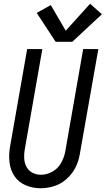

<svg xmlns="http://www.w3.org/2000/svg" viewBox="-20 -997 564 1025"><path d="M277 -774 176 -928 251 -970 331 -833 461 -977 524 -921 366 -774ZM197 8Q155 8 117 -8Q79 -24 57 -57Q35 -90 30.5 -132Q26 -174 34 -216L125 -735H206L113 -204Q108 -179 109 -154Q110 -129 120.5 -108Q131 -87 152 -75.5Q173 -64 198 -64Q230 -64 259.5 -80.5Q289 -97 305.5 -126Q322 -155 328 -186L424 -735H505L406 -174Q400 -137 383 -103Q366 -69 336 -42Q306 -15 269.5 -3.5Q233 8 197 8Z"/></svg>

Font: Iosevka SS08
Style: Italic
Weight: 400
Italic angle: -10°
Monospace: yes
Designer: Belleve Invis
Foundry: Belleve Invis
Version: 2.1.0; ttfautohint (v1.8.2)